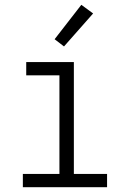

<svg xmlns="http://www.w3.org/2000/svg" viewBox="-20 -778 540 798"><path d="M75 0V-55H227V-465H89V-520H287V-55H425V0ZM246 -585 207 -615 318 -758 367 -722Z"/></svg>

Font: Iosevka Term Curly Light
Style: Regular
Weight: 300
Designer: Belleve Invis
Foundry: Belleve Invis
Version: Version 32.3.0